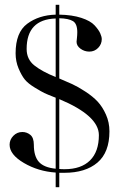

<svg xmlns="http://www.w3.org/2000/svg" viewBox="-20 -720 496 800"><path d="M212 -659V-700H227V-659Q281 -658 319 -645.5Q357 -633 374 -614.5Q391 -596 397.5 -581.5Q404 -567 404 -557Q404 -536 389 -520.5Q374 -505 352 -505Q332 -505 315.5 -517Q299 -529 299 -546Q299 -548 300.5 -561Q302 -574 302 -586Q302 -621 284 -632Q266 -643 227 -644V-393Q258 -380 281 -369.5Q304 -359 335.5 -338.5Q367 -318 387 -296.5Q407 -275 421.5 -242.5Q436 -210 436 -173Q436 -85 386 -42.5Q336 0 248 0H227V60H212V-1Q139 -6 79.5 -41Q20 -76 20 -117Q20 -138 35.5 -154Q51 -170 73 -170Q92 -170 106.5 -158Q121 -146 121 -117Q121 -69 142 -45.5Q163 -22 212 -17V-313L204 -316Q176 -327 164.5 -332.5Q153 -338 125 -355Q97 -372 83.5 -388.5Q70 -405 57.5 -434.5Q45 -464 45 -498Q45 -585 93.5 -621Q142 -657 212 -659ZM212 -399V-643Q91 -639 91 -516Q91 -473 123 -447.5Q155 -422 212 -399ZM227 -307V-16Q234 -15 249 -15Q318 -15 355 -51.5Q392 -88 392 -157Q392 -238 227 -307Z"/></svg>

Font: kawoszeh
Style: Medium
Weight: 500
Version: Version 000.030